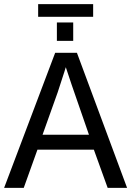

<svg xmlns="http://www.w3.org/2000/svg" viewBox="-20 -916 640 936"><path d="M504.9 0 437.5 -186.5H162.6L95.7 0H0L249 -658.7H355L599.6 0ZM300.8 -588.4 294.9 -569.3 261.2 -465.8 187.5 -259.3H413.6L329.1 -503.4ZM257.3 -716.8V-806.6H336.9V-716.8ZM434.1 -834H166V-896H434.1Z"/></svg>

Font: Cousine
Style: Regular
Weight: 400
Monospace: yes
Designer: Steve Matteson
Foundry: Ascender Corporation
Version: Version 1.20